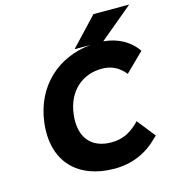

<svg xmlns="http://www.w3.org/2000/svg" viewBox="-120 -920 935 1032"><g transform="rotate(-15 347.0 -404.0)"><path d="M694 -820H495L348 -664H437C252 -647 113 -521 89 -325C63 -111 189 12 391 12C490 12 572 -25 636 -90L650 -103L570 -204L553 -187C511 -149 469 -129 410 -129C302 -129 237 -198 253 -328C269 -456 356 -525 462 -525C511 -525 546 -508 577 -477L590 -462L693 -563L683 -577C648 -620 591 -658 508 -665Z"/></g></svg>

Font: Falling Sky
Style: ExBdObl
Weight: 400
Designer: Paul D. Hunt
Foundry: Adobe Systems Incorporated
Version: Version 1.02